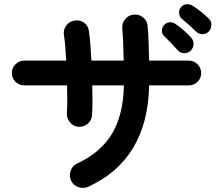

<svg xmlns="http://www.w3.org/2000/svg" viewBox="-20 -855 1040 922"><path d="M403 42Q380 52 356 43.5Q332 35 321 12Q311 -11 319.5 -35.5Q328 -60 351 -70Q464 -123 518 -213Q572 -303 575 -445H423Q424 -405 424 -369Q424 -333 422 -304Q421 -278 402 -261.5Q383 -245 357 -246Q332 -248 316 -267.5Q300 -287 301 -312Q303 -339 303 -373.5Q303 -408 302 -445H97Q72 -445 54.5 -462Q37 -479 37 -504Q37 -529 54.5 -546.5Q72 -564 97 -564H298Q296 -599 293.5 -630.5Q291 -662 287 -686Q283 -711 297.5 -731.5Q312 -752 337 -756Q363 -761 383.5 -746Q404 -731 407 -706Q411 -678 414 -641.5Q417 -605 419 -564H574Q573 -607 571.5 -647.5Q570 -688 567 -718Q565 -744 581.5 -763.5Q598 -783 623 -785Q649 -787 668.5 -770.5Q688 -754 689 -728Q692 -697 693.5 -653.5Q695 -610 696 -564H886Q911 -564 928.5 -546.5Q946 -529 946 -504Q946 -479 928.5 -462Q911 -445 886 -445H696Q693 -267 619 -144.5Q545 -22 403 42ZM922 -703Q909 -716 889 -734Q869 -752 852 -766Q842 -775 840 -791Q838 -807 849 -820Q859 -833 874.5 -834.5Q890 -836 904 -828Q921 -818 943 -800.5Q965 -783 981 -767Q995 -755 995 -737Q995 -719 984 -705Q973 -692 954.5 -691Q936 -690 922 -703ZM896 -612Q883 -599 865 -599.5Q847 -600 834 -613Q822 -627 803 -647Q784 -667 768 -682Q758 -691 757.5 -707Q757 -723 769 -736Q780 -747 795.5 -748Q811 -749 824 -739Q840 -729 862 -709.5Q884 -690 898 -674Q910 -661 909.5 -643Q909 -625 896 -612Z"/></svg>

Font: Zen Maru Gothic
Style: Bold
Weight: 700
Designer: Yoshimichi Ohira
Foundry: Positype
Version: Version 1.001